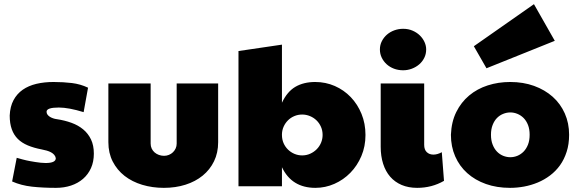

<svg xmlns="http://www.w3.org/2000/svg" viewBox="-20 -908 2820 936"><path d="M266.6 -383.8Q207 -383.8 207 -363.3Q207 -355.5 211.4 -349.4Q215.8 -343.3 223.1 -338.6Q230.5 -334 239.3 -331.1Q248 -328.1 256.8 -327.1Q295.4 -321.3 328.4 -309.3Q361.3 -297.4 385.5 -277.3Q409.7 -257.3 423.6 -228.3Q437.5 -199.2 437.5 -159.2Q437.5 -119.6 423.6 -88.6Q409.7 -57.6 384.8 -36.1Q359.9 -14.6 326.2 -3.4Q292.5 7.8 252.9 7.8Q189 7.8 136 2Q83 -3.9 39.1 -23.4L61.5 -138.7Q77.6 -134.3 89.6 -130.9Q101.6 -127.4 109.4 -126Q116.7 -124.5 127.9 -122.3Q139.2 -120.1 152.1 -118.2Q165 -116.2 178.2 -114.7Q191.4 -113.3 202.1 -113.3Q252 -113.3 252 -136.7Q250.5 -146 244.4 -153.1Q238.3 -160.2 229 -165.3Q219.7 -170.4 207.8 -173.8Q195.8 -177.2 182.6 -179.7Q144.5 -187 115.5 -199.2Q86.4 -211.4 66.9 -230.7Q47.4 -250 37.4 -278.1Q27.3 -306.2 27.3 -344.7Q29.3 -388.7 45.9 -419.7Q62.5 -450.7 90.8 -470.5Q119.1 -490.2 157.5 -499.3Q195.8 -508.3 241.2 -508.3Q288.6 -508.3 330.6 -503.2Q372.6 -498 409.2 -480.5L387.7 -361.3Q314.5 -383.8 266.6 -383.8Z M714.4 -208Q714.4 -194.8 719.5 -183.8Q724.6 -172.9 733.6 -165Q742.7 -157.2 754.6 -152.8Q766.6 -148.4 779.8 -148.4Q792.5 -148.4 803.7 -153.1Q814.9 -157.7 823.2 -165.8Q831.5 -173.8 836.4 -184.6Q841.3 -195.3 841.3 -208V-501H1043.5V-214.8Q1043.5 -163.1 1023.4 -121.8Q1003.4 -80.6 968 -51.8Q932.6 -22.9 884.3 -7.6Q835.9 7.8 778.8 7.8Q722.7 7.8 673.3 -7.1Q624 -22 587.4 -50.5Q550.8 -79.1 529.5 -120.6Q508.3 -162.1 508.3 -214.8V-501H714.4Z M1517.6 7.8Q1402.3 7.8 1354.5 -92.8V0H1142.6V-659.2L1354.5 -690.4V-407.2Q1379.9 -461.4 1420.2 -484.9Q1460.4 -508.3 1516.6 -508.3Q1567.4 -508.3 1612.1 -488.8Q1656.7 -469.2 1689.9 -434.6Q1723.1 -399.9 1742.4 -352.8Q1761.7 -305.7 1761.7 -250Q1761.7 -194.3 1741.7 -147.2Q1721.7 -100.1 1688 -65.7Q1654.3 -31.2 1610.1 -11.7Q1565.9 7.8 1517.6 7.8ZM1354.5 -250Q1354.5 -228.5 1362.3 -210.4Q1370.1 -192.4 1383.8 -179Q1397.5 -165.5 1415.3 -158Q1433.1 -150.4 1453.1 -150.4Q1474.1 -150.4 1492.4 -158.7Q1510.7 -167 1524.2 -180.7Q1537.6 -194.3 1545.2 -212.4Q1552.7 -230.5 1552.7 -250Q1552.7 -271.5 1544.7 -289.8Q1536.6 -308.1 1522.9 -321.3Q1509.3 -334.5 1491.2 -342Q1473.1 -349.6 1453.1 -349.6Q1432.6 -349.6 1414.8 -342Q1397 -334.5 1383.8 -321.3Q1370.6 -308.1 1362.8 -290.8Q1355 -273.4 1354.5 -253.9Z M1832 -667Q1832 -689 1841.6 -707.5Q1851.1 -726.1 1866.7 -739.5Q1882.3 -752.9 1902.8 -760.3Q1923.3 -767.6 1945.3 -767.6Q1970.7 -767.6 1991.5 -758.5Q2012.2 -749.5 2026.9 -735.1Q2041.5 -720.7 2049.6 -702.9Q2057.6 -685.1 2057.6 -667Q2057.6 -644.5 2048.3 -626Q2039.1 -607.4 2023.4 -594Q2007.8 -580.6 1987.5 -573Q1967.3 -565.4 1945.3 -565.4Q1921.4 -565.4 1900.6 -573.2Q1879.9 -581.1 1864.7 -595Q1849.6 -608.9 1840.8 -627.2Q1832 -645.5 1832 -667ZM2144.5 -26.4Q2085.4 7.8 2013.7 7.8Q1971.2 7.8 1938 -6.3Q1904.8 -20.5 1882.1 -46.6Q1859.4 -72.8 1847.7 -109.9Q1835.9 -147 1835.9 -192.4V-501H2047.9V-202.1Q2047.9 -178.2 2060.5 -166.3Q2073.2 -154.3 2092.8 -154.3Q2112.3 -154.3 2133.8 -166Z M2290 -682.6 2583 -887.7 2684.6 -709 2351.6 -575.2ZM2373.5 -251Q2373.5 -223.6 2381.6 -203.1Q2389.6 -182.6 2402.8 -168.9Q2416 -155.3 2433.1 -148.4Q2450.2 -141.6 2467.8 -141.6Q2485.4 -141.6 2502.2 -148.4Q2519 -155.3 2532.5 -168.9Q2545.9 -182.6 2554 -203.1Q2562 -223.6 2562 -251Q2562 -278.3 2554 -298.8Q2545.9 -319.3 2532.5 -332.8Q2519 -346.2 2502.2 -353Q2485.4 -359.9 2467.8 -359.9Q2450.2 -359.9 2433.1 -353Q2416 -346.2 2402.8 -332.8Q2389.6 -319.3 2381.6 -298.8Q2373.5 -278.3 2373.5 -251ZM2178.2 -251Q2180.7 -314 2204.3 -361.8Q2228 -409.7 2267.1 -442.4Q2306.2 -475.1 2357.7 -491.7Q2409.2 -508.3 2467.3 -508.3Q2530.8 -508.3 2583.5 -489.3Q2636.2 -470.2 2674.3 -436.3Q2712.4 -402.3 2733.4 -355Q2754.4 -307.6 2754.4 -251Q2754.4 -205.1 2742.4 -168Q2730.5 -130.9 2710 -102.3Q2689.5 -73.7 2661.6 -52.7Q2633.8 -31.7 2601.6 -18.3Q2569.3 -4.9 2534.9 1.5Q2500.5 7.8 2466.3 7.8Q2401.9 7.8 2348.9 -11Q2295.9 -29.8 2257.8 -64Q2219.7 -98.1 2199 -145.8Q2178.2 -193.4 2178.2 -251Z"/></svg>

Font: Paytone One
Style: Regular
Weight: 400
Designer: vernon adams
Foundry: vernon adams
Version: 1.000